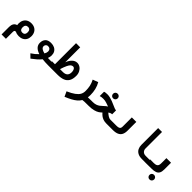

<svg xmlns="http://www.w3.org/2000/svg" viewBox="318 -2346 4163 4163"><g transform="rotate(45 2400.0 -264.0)"><path d="M190 -20.5H169.5Q156.5 -20.5 148.8 -7.2Q141 6 141 29V240H7.5V7Q7.5 -50.5 31.2 -90.2Q55 -130 104 -142.5Q100 -165.5 100 -189Q100 -249.5 124 -295Q148 -340.5 192.2 -365Q236.5 -389.5 296 -389.5Q356 -389.5 400.8 -365Q445.5 -340.5 469.8 -295Q494 -249.5 494 -189Q494 -128.5 469.5 -85Q445 -41.5 400.2 -18.8Q355.5 4 296 4Q235 4 190 -20.5ZM376 -193Q376 -236 356 -259Q336 -282 298 -282Q261 -282 240.8 -259Q220.5 -236 220.5 -193Q220.5 -150 240.5 -127.5Q260.5 -105 298 -105Q336 -105 356 -127.8Q376 -150.5 376 -193Z M889 -37Q722.5 -90.5 722.5 -218.5Q722.5 -296 765.8 -343Q809 -390 899 -390Q959.5 -390 1004.5 -367.8Q1049.5 -345.5 1074 -304.5Q1098.5 -263.5 1098.5 -208Q1098.5 -159 1079 -110.5Q1133 -107.5 1201.5 -107.5V0Q1100.5 0 1019 -10Q981.5 37 932.5 79.5Q883.5 122 821 168.5L738.5 87.5Q825 32.5 889 -37ZM956 -126.5Q983.5 -174.5 983.5 -212Q983.5 -249.5 961.5 -272Q939.5 -294.5 901.5 -294.5Q881.5 -294.5 865.8 -285Q850 -275.5 841 -259.2Q832 -243 832 -224Q832 -155 956 -126.5Z M1192 -121.5H1283.5V-768H1411V-308Q1440.5 -390.5 1491.8 -438.8Q1543 -487 1605 -487Q1653 -487 1695.2 -459Q1737.5 -431 1763 -381.5Q1788.5 -332 1788.5 -271Q1788.5 -170.5 1752.8 -110.8Q1717 -51 1649.5 -25.5Q1582 0 1481 0H1192ZM1663.5 -255.5Q1663.5 -282.5 1656.5 -308Q1649.5 -333.5 1634.2 -350.2Q1619 -367 1595.5 -367Q1566 -367 1541.2 -345.8Q1516.5 -324.5 1491 -271.5Q1465.5 -218.5 1435.5 -124H1523Q1663.5 -124 1663.5 -255.5Z M2162.5 -180.5Q2162.5 -265 2148 -329.8Q2133.5 -394.5 2097.5 -464.5L2221 -511Q2262 -441.5 2281.2 -360.8Q2300.5 -280 2300.5 -196Q2300.5 -154.5 2294.5 -119Q2348.5 -121.5 2401.5 -121.5V0Q2340 0 2307.2 1.2Q2274.5 2.5 2252 7Q2223.5 55.5 2177.8 94Q2132 132.5 2072.2 164.2Q2012.5 196 1928.5 231L1875.5 116Q1986 67.5 2048.5 21.2Q2111 -25 2136.8 -73Q2162.5 -121 2162.5 -180.5Z M2396.5 -121.5H2440.5Q2495 -121.5 2535.5 -135.5Q2576 -149.5 2603.2 -170Q2630.5 -190.5 2665.5 -223.5Q2691.5 -248 2708.2 -261.8Q2725 -275.5 2745 -287Q2736 -290 2732 -292Q2683 -309.5 2657.8 -317.5Q2632.5 -325.5 2608.5 -329.8Q2584.5 -334 2555.5 -334Q2496 -334 2457 -320V-451.5Q2466.5 -458 2493.8 -461.8Q2521 -465.5 2549.5 -465.5Q2591 -465.5 2635.8 -454.5Q2680.5 -443.5 2719.2 -428.2Q2758 -413 2810.5 -389.5Q2856 -369.5 2879.5 -360.5Q2903 -351.5 2919.5 -350.5H2927.5V-230.5L2907.5 -229.5Q2892.5 -227.5 2875.2 -219.5Q2858 -211.5 2842 -199Q2874.5 -168.5 2912 -145Q2949.5 -121.5 2982 -121.5H2999.5L3001.5 0H2981Q2924.5 0 2881.5 -15.2Q2838.5 -30.5 2808.8 -54Q2779 -77.5 2751.5 -109.5Q2720.5 -79 2684.5 -56Q2648.5 -33 2586 -16.5Q2523.5 0 2432 0H2396.5ZM2626.5 -561Q2626.5 -591.5 2646.5 -611.5Q2666.5 -631.5 2697.5 -631.5Q2728 -631.5 2748.2 -611.5Q2768.5 -591.5 2768.5 -561Q2768.5 -530.5 2748.2 -510.2Q2728 -490 2697.5 -490Q2666.5 -490 2646.5 -510.2Q2626.5 -530.5 2626.5 -561Z M3000 -121.5H3164Q3206 -121.5 3230.2 -129Q3254.5 -136.5 3265.8 -154Q3277 -171.5 3277 -203V-485H3414.5V-217Q3414.5 -143 3390 -95.2Q3365.5 -47.5 3313 -23.8Q3260.5 0 3175.5 0H3000Z M3844 -209.5V-725H3963V-216.5Q3963 -186.5 3976.2 -161.8Q3989.5 -137 4015.2 -122.2Q4041 -107.5 4077.5 -107.5H4202V0L4065 -1Q3989 -1 3939.2 -29.2Q3889.5 -57.5 3866.8 -104.5Q3844 -151.5 3844 -209.5Z M4201 -122H4312Q4361 -122 4387 -135Q4413 -148 4422.2 -172Q4431.5 -196 4431.5 -234.5V-391H4573V-185Q4573 -115.5 4551.5 -75.8Q4530 -36 4484.5 -19Q4439 -2 4362.5 -2L4293 -1L4201 0ZM4428.5 125Q4428.5 94.5 4448.5 74.5Q4468.5 54.5 4499.5 54.5Q4530 54.5 4550.2 74.5Q4570.5 94.5 4570.5 125Q4570.5 155.5 4550.2 175.8Q4530 196 4499.5 196Q4468.5 196 4448.5 175.8Q4428.5 155.5 4428.5 125Z"/></g></svg>

Font: JuliaMono ExtraBold
Style: Italic
Weight: 800
Italic angle: -9°
Monospace: yes
Designer: cormullion
Foundry: corm
Version: Version 0.057; ttfautohint (v1.8.4)